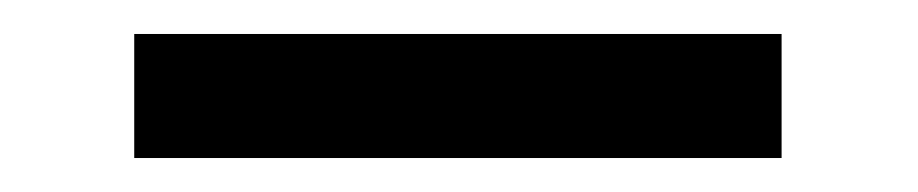

<svg xmlns="http://www.w3.org/2000/svg" viewBox="-20 -746 540 113"><path d="M59 -726H440V-653H59Z"/></svg>

Font: DotGothic16
Style: Regular
Weight: 400
Designer: Fontworks Inc.
Foundry: Fontworks Inc.
Version: Version 1.100